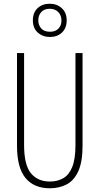

<svg xmlns="http://www.w3.org/2000/svg" viewBox="-20 -998 533 1028"><path d="M422 -218Q422 -132 399.5 -82Q377 -32 337.5 -11Q298 10 247 10Q162 10 116.5 -45Q71 -100 71 -218V-714H109V-221Q109 -115 145.5 -70.5Q182 -26 247 -26Q288 -26 319 -44Q350 -62 367 -104.5Q384 -147 384 -221V-714H422ZM247 -800Q209 -800 182.5 -823.5Q156 -847 156 -889Q156 -931 181.5 -954.5Q207 -978 246 -978Q285 -978 311 -954Q337 -930 337 -889Q337 -848 312 -824Q287 -800 247 -800ZM248 -828Q276 -828 292.5 -844.5Q309 -861 309 -888Q309 -916 292 -933.5Q275 -951 246 -951Q217 -951 201 -933.5Q185 -916 185 -889Q185 -864 200.5 -846Q216 -828 248 -828Z"/></svg>

Font: Noto Sans Lao ExtraCondensed ExtraLight
Style: Regular
Weight: 200
Width: 2
Designer: Monotype Design Team
Foundry: Monotype Imaging Inc.
Version: Version 2.003; ttfautohint (v1.8.4.7-5d5b)